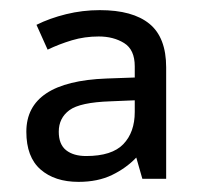

<svg xmlns="http://www.w3.org/2000/svg" viewBox="-20 -742 397 379"><path d="M177 -722Q242 -722 275 -695Q308 -668 308 -609V-389H261L249 -431Q229 -410 201 -396.5Q173 -383 135 -383Q88 -383 60 -407.5Q32 -432 32 -482Q32 -581 190 -587L246 -589V-611Q246 -644 225 -657Q204 -670 175 -670Q147 -670 122 -662.5Q97 -655 74 -644L52 -693Q78 -706 110.5 -714Q143 -722 177 -722ZM198 -542Q138 -540 117 -524.5Q96 -509 96 -482Q96 -457 110.5 -445.5Q125 -434 150 -434Q201 -434 223.5 -457.5Q246 -481 246 -521V-544Z"/></svg>

Font: Noto Sans Soyombo
Style: Regular
Weight: 400
Designer: Monotype Design Team
Foundry: Monotype Imaging Inc.
Version: Version 2.001; ttfautohint (v1.8.4.7-5d5b)